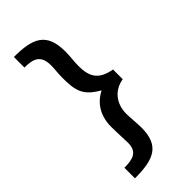

<svg xmlns="http://www.w3.org/2000/svg" viewBox="-308 -819 1119 1119"><g transform="rotate(-45 252.0 -259.5)"><path d="M187 -73C187 -18 191 43 191 65C191 138 146 153 73 153V240C229 240 309 207 309 57C309 25 303 -35 303 -61C303 -145 352 -206 431 -219V-299C335 -316 303 -362 303 -455C303 -494 309 -525 309 -570C309 -726 228 -759 74 -759V-672C147 -672 193 -656 193 -570C193 -541 188 -512 188 -473C188 -363 202 -315 298 -260C209 -215 187 -134 187 -73Z"/></g></svg>

Font: Perun SemiBold
Style: Regular
Weight: 600
Foundry: Copyright (c) Stefan Peev, Context Ltd, 2016
Version: Version 1.089